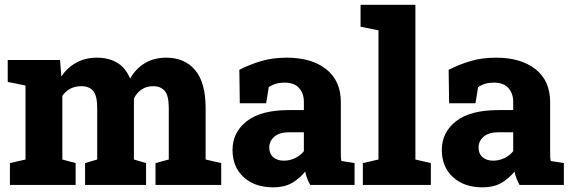

<svg xmlns="http://www.w3.org/2000/svg" viewBox="-20 -782 2419 812"><path d="M22 0V-92.3L87.9 -107.4V-420.4L12.7 -435.5V-528.3H233.9L239.3 -458.5Q264.6 -496.1 302.7 -517.1Q340.8 -538.1 390.1 -538.1Q440.4 -538.1 476.1 -516.4Q511.7 -494.6 530.3 -449.7Q554.2 -491.7 592.8 -514.9Q631.3 -538.1 683.1 -538.1Q760.7 -538.1 805.2 -485.6Q849.6 -433.1 849.6 -324.7V-107.4L915.5 -92.3V0H637.7V-92.3L693.8 -107.4V-325.2Q693.8 -377.4 676.8 -397.5Q659.7 -417.5 627.4 -417.5Q599.6 -417.5 578.9 -403.6Q558.1 -389.6 546.4 -365.7V-107.4L597.7 -92.3V0H339.8V-92.3L391.1 -107.4V-325.2Q391.1 -377 374.3 -397.2Q357.4 -417.5 324.2 -417.5Q272 -417.5 243.7 -376.5V-107.4L299.8 -92.3V0Z M1135.7 10.3Q1057.6 10.3 1010.5 -32.7Q963.4 -75.7 963.4 -147.9Q963.4 -222.2 1023.4 -269.3Q1083.5 -316.4 1202.1 -316.4H1265.1V-351.6Q1265.1 -386.7 1244.9 -409.7Q1224.6 -432.6 1183.1 -432.6Q1145 -432.6 1116.7 -413.6L1105.5 -345.2H994.1L992.2 -486.8Q1035.2 -508.8 1083.7 -523.4Q1132.3 -538.1 1192.4 -538.1Q1297.9 -538.1 1359.6 -489.3Q1421.4 -440.4 1421.4 -350.1V-143.1Q1421.4 -131.8 1421.6 -121.6Q1421.9 -111.3 1423.8 -101.1L1479.5 -92.3V0H1292Q1285.6 -11.2 1279.5 -26.4Q1273.4 -41.5 1271 -56.6Q1246.1 -25.9 1213.9 -7.8Q1181.6 10.3 1135.7 10.3ZM1180.7 -102.5Q1205.1 -102.5 1227.8 -113.3Q1250.5 -124 1265.1 -142.6V-222.7H1203.1Q1162.1 -222.7 1140.4 -204.1Q1118.7 -185.5 1118.7 -158.2Q1118.7 -131.8 1135.5 -117.2Q1152.3 -102.5 1180.7 -102.5Z M1514.6 0V-92.3L1580.6 -107.4V-653.8L1504.9 -668.9V-761.7H1736.8V-107.4L1802.2 -92.3V0Z M2021 10.3Q1942.9 10.3 1895.8 -32.7Q1848.6 -75.7 1848.6 -147.9Q1848.6 -222.2 1908.7 -269.3Q1968.8 -316.4 2087.4 -316.4H2150.4V-351.6Q2150.4 -386.7 2130.1 -409.7Q2109.9 -432.6 2068.4 -432.6Q2030.3 -432.6 2002 -413.6L1990.7 -345.2H1879.4L1877.4 -486.8Q1920.4 -508.8 1969 -523.4Q2017.6 -538.1 2077.6 -538.1Q2183.1 -538.1 2244.9 -489.3Q2306.6 -440.4 2306.6 -350.1V-143.1Q2306.6 -131.8 2306.9 -121.6Q2307.1 -111.3 2309.1 -101.1L2364.7 -92.3V0H2177.2Q2170.9 -11.2 2164.8 -26.4Q2158.7 -41.5 2156.2 -56.6Q2131.3 -25.9 2099.1 -7.8Q2066.9 10.3 2021 10.3ZM2065.9 -102.5Q2090.3 -102.5 2113 -113.3Q2135.7 -124 2150.4 -142.6V-222.7H2088.4Q2047.4 -222.7 2025.6 -204.1Q2003.9 -185.5 2003.9 -158.2Q2003.9 -131.8 2020.8 -117.2Q2037.6 -102.5 2065.9 -102.5Z"/></svg>

Font: Roboto Slab ExtraBold
Style: Regular
Weight: 800
Designer: Google
Version: Version 2.001; ttfautohint (v1.8.3)